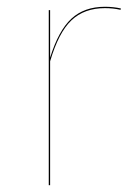

<svg xmlns="http://www.w3.org/2000/svg" viewBox="-20 -547 401 567"><path d="M337 -522 336 -518Q314 -523 290 -523Q229 -523 191 -487Q153 -451 128 -366V0H124V-517H128V-377Q153 -457 191 -492Q229 -527 290 -527Q315 -527 337 -522Z"/></svg>

Font: FiraGO Four
Style: Regular
Weight: 100
Designer: bBox Type
Foundry: bBox Type GmbH
Version: Version 1.001